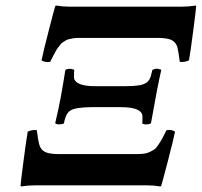

<svg xmlns="http://www.w3.org/2000/svg" viewBox="-20 -669 728 693"><path d="M230 -645H637.2Q662.1 -645 685.1 -648.9Q688 -648.9 688 -646Q688 -639.2 677.7 -559.8Q667.5 -480.5 662.1 -451.2Q645.5 -443.4 628.9 -445.8Q623.5 -487.3 620.1 -499Q614.3 -517.6 598.4 -524.9Q582.5 -532.2 546.9 -532.2H275.9Q265.1 -532.2 256.3 -532Q247.6 -531.7 239.5 -529.8Q231.4 -527.8 226.1 -526.9Q220.7 -525.9 214.4 -521.2Q208 -516.6 204.8 -514.9Q201.7 -513.2 196 -505.6Q190.4 -498 188 -495.1Q185.5 -492.2 179.4 -481Q173.3 -469.7 170.9 -465.1Q168.5 -460.4 161.1 -445.8Q142.6 -442.9 129.9 -451.2Q135.3 -478.5 155.8 -558.3Q176.3 -638.2 179.2 -646Q179.2 -648.9 184.1 -648.9Q205.6 -645 230 -645ZM512.2 0H105Q80.1 0 57.1 3.9Q54.2 3.9 54.2 1Q54.2 -5.9 64.5 -85.2Q74.7 -164.6 80.1 -193.8Q96.7 -201.7 112.8 -199.2Q117.7 -160.6 122.1 -146Q127.9 -127.4 143.6 -120.1Q159.2 -112.8 194.8 -112.8H465.8Q484.4 -112.8 496.8 -114Q509.3 -115.2 520 -120.4Q530.8 -125.5 536.9 -129.6Q543 -133.8 551.8 -146.7Q560.5 -159.7 565.2 -168.5Q569.8 -177.2 581.1 -199.2Q599.6 -202.1 611.8 -193.8Q606.4 -166.5 585.7 -86.7Q564.9 -6.8 562 1Q562 3.9 558.1 3.9Q536.6 0 512.2 0ZM324.2 -357.9H432.1Q460.9 -357.9 481 -360.8Q501 -364.3 510.7 -372.3Q520.5 -380.4 524.9 -396Q525.9 -398.9 527.3 -406Q528.8 -413.1 529.8 -416Q536.1 -420.9 546.9 -420.9Q550.3 -420.9 556.2 -418.9Q560.5 -418.9 562 -416Q548.8 -359.9 524.9 -224.1Q521 -221.2 512.9 -220.2Q504.9 -219.2 499 -221.2Q496.1 -221.2 493.2 -224.1Q493.2 -225.6 493.7 -228.5Q494.1 -231.4 494.1 -232.9V-241.2Q495.1 -247.6 493.2 -255.9Q484.4 -282.2 417 -282.2H309.1Q282.7 -282.2 261.2 -278.8Q238.3 -275.4 228.3 -265.6Q218.3 -255.9 212.9 -233.9Q212.9 -231.9 210.9 -224.1Q207 -220.2 193.8 -220.2Q183.1 -220.2 179.2 -224.1Q193.4 -284.7 199.2 -317.9L201.2 -329.1Q208 -366.2 215.8 -416Q219.2 -419.4 227.8 -420.4Q236.3 -421.4 242.2 -418.9Q246.6 -418.9 248 -416Q248 -414.6 247.6 -411.6Q247.1 -408.7 247.1 -407.2V-398.9Q246.1 -392.1 248 -383.8Q257.3 -357.9 324.2 -357.9Z"/></svg>

Font: Common Serif
Style: Bold Italic
Weight: 700
Italic angle: -12°
Designer: Philipp H. Poll, Khaled Hosny
Foundry: Stefan Peev, Context Ltd.
Version: Version 1.026